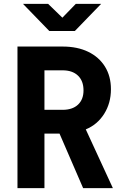

<svg xmlns="http://www.w3.org/2000/svg" viewBox="-20 -970 640 990"><path d="M70.1 0V-730H302.7Q378.8 -730 434.5 -703.1Q490.3 -676.2 521.2 -626.6Q552 -577.1 552 -509.8Q552 -438.4 517 -382.8Q481.9 -327.3 422.3 -302.9L562 0H408.6L286.9 -281.1H209.2V0ZM209.2 -403.7H302.7Q353.6 -403.7 382.1 -430.3Q410.6 -456.9 410.6 -503.9Q410.6 -552.7 382.1 -580Q353.6 -607.4 302.7 -607.4H209.2ZM234.4 -810 98.6 -950H228.2L301.7 -878.8L370.7 -950H501.4L365.8 -810Z"/></svg>

Font: JetBrains Mono
Style: Regular
Weight: 400
Monospace: yes
Designer: Philipp Nurullin, Konstantin Bulenkov
Foundry: JetBrains
Version: Version 2.305